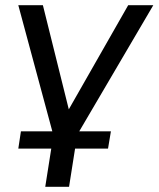

<svg xmlns="http://www.w3.org/2000/svg" viewBox="-20 -523 606 734"><path d="M153 191 176 45H50L60 -21H180L50 -503H144L243 -105L470 -503H566L283 -21H404L393 45H267L244 191Z"/></svg>

Font: Mulish Medium
Style: Italic
Weight: 500
Italic angle: -9°
Designer: Vernon Adams
Foundry: Vernon Adams
Version: Version 3.603; ttfautohint (v1.8.3)